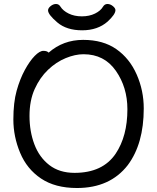

<svg xmlns="http://www.w3.org/2000/svg" viewBox="-20 -919 785 963"><path d="M559 -868Q559 -847 520 -811Q470 -767 392 -767Q314 -767 267.5 -806.5Q221 -846 221 -867Q221 -878 234 -888.5Q247 -899 261 -899Q275 -899 283 -886Q296 -865 324.5 -851Q353 -837 390.5 -837Q428 -837 456.5 -851Q485 -865 497 -886Q505 -899 519 -899Q533 -899 546 -888.5Q559 -878 559 -868ZM224 -655Q297 -719 397 -719Q497 -719 563.5 -672.5Q630 -626 665.5 -545.5Q701 -465 701 -375Q701 -198 621 -91Q532 24 366 24Q257 24 186 -23.5Q115 -71 81 -152.5Q47 -234 47 -319.5Q47 -405 63.5 -464Q80 -523 104.5 -568Q129 -613 154 -638.5Q179 -664 197.5 -664Q216 -664 224 -655ZM354 -52Q495 -52 560 -148Q619 -236 619 -371Q619 -481 561 -564Q503 -647 399 -647Q357 -647 309.5 -627.5Q262 -608 221 -569Q180 -530 154 -472.5Q128 -415 128 -337.5Q128 -260 152.5 -195Q177 -130 227.5 -91Q278 -52 354 -52Z"/></svg>

Font: LXGW WenKai Lite Medium
Style: Regular
Weight: 500
Designer: LXGW / Fontworks Inc.
Foundry: LXGW / Fontworks Inc.
Version: Version 1.511; March 25, 2025